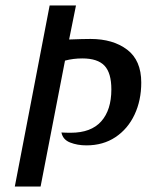

<svg xmlns="http://www.w3.org/2000/svg" viewBox="-20 -680 535 700"><path d="M310 -538Q392 -538 443.5 -499Q495 -460 495 -379Q495 -314 470.5 -262Q446 -210 401 -180Q356 -150 295 -150Q262 -150 235.5 -160.5Q209 -171 204 -197Q219 -196 238 -196Q312 -196 349 -237.5Q386 -279 386 -354Q386 -414 361 -440.5Q336 -467 280 -467Q247 -467 217 -459L128 0H34L161 -660H257L232 -536Q284 -538 310 -538Z"/></svg>

Font: Sansita Light Italic
Style: Regular
Weight: 300
Italic angle: -11°
Designer: Pablo Cosgaya
Foundry: Omnibus-Type
Version: Version 1.006